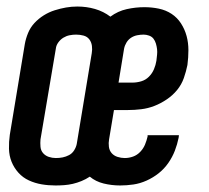

<svg xmlns="http://www.w3.org/2000/svg" viewBox="-20 -560 640 588"><path d="M150 8Q128 8 107.5 4.5Q87 1 68.5 -7.5Q50 -16 36.5 -31Q23 -46 15.5 -64.5Q8 -83 7.5 -104.5Q7 -126 10 -147L56 -425Q59 -442 66 -459Q73 -476 85.5 -489.5Q98 -503 114 -513Q130 -523 147.5 -528.5Q165 -534 182 -537Q199 -540 217 -540Q245 -540 271 -532.5Q297 -525 318 -509Q341 -526 368 -532Q395 -538 422 -538Q445 -538 466.5 -533.5Q488 -529 505.5 -517.5Q523 -506 534.5 -488Q546 -470 551.5 -449.5Q557 -429 557 -406.5Q557 -384 554 -361Q550 -341 543 -321Q536 -301 522.5 -284.5Q509 -268 490.5 -255.5Q472 -243 452.5 -235.5Q433 -228 412.5 -225.5Q392 -223 372 -223H329L314 -133Q312 -122 313.5 -110.5Q315 -99 322 -91Q329 -83 340 -79.5Q351 -76 362 -76Q375 -76 387.5 -80.5Q400 -85 409.5 -95Q419 -105 424 -117Q429 -129 432 -142Q432 -143 432 -144Q432 -145 432 -146H528Q528 -144 527.5 -142Q527 -140 527 -138Q523 -118 515.5 -98.5Q508 -79 495.5 -61Q483 -43 466 -29.5Q449 -16 429 -7Q409 2 388.5 5Q368 8 348 8Q322 8 297.5 2Q273 -4 255 -19Q243 -11 229.5 -5.5Q216 0 203 3Q190 6 176.5 7Q163 8 150 8ZM385 -307Q399 -307 412.5 -311Q426 -315 436 -325Q446 -335 451.5 -348Q457 -361 459 -374Q460 -383 461 -392Q462 -401 461 -409.5Q460 -418 457.5 -426.5Q455 -435 450 -441.5Q445 -448 436.5 -451Q428 -454 420 -454Q410 -454 400 -452Q390 -450 381.5 -444.5Q373 -439 367.5 -430Q362 -421 360 -411L343 -307ZM151 -76Q162 -76 172 -78Q182 -80 191.5 -85Q201 -90 207 -99.5Q213 -109 215 -119L261 -397Q263 -408 261.5 -419.5Q260 -431 253.5 -439.5Q247 -448 236 -451Q225 -454 213 -454Q203 -454 193 -452Q183 -450 174 -444.5Q165 -439 158.5 -430Q152 -421 151 -411L104 -133Q103 -122 104 -110.5Q105 -99 112 -91Q119 -83 129.5 -79.5Q140 -76 151 -76Z"/></svg>

Font: Iosevka Curly Medium Extended
Style: Italic
Weight: 500
Width: 7
Italic angle: -9°
Monospace: yes
Designer: Belleve Invis
Foundry: Belleve Invis
Version: Version 11.1.0; ttfautohint (v1.8.3)